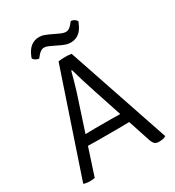

<svg xmlns="http://www.w3.org/2000/svg" viewBox="-204 -979 1005 1103"><g transform="rotate(-30 298.5 -427.0)"><path d="M227 -177Q224 -177 210.8 -177.2Q197.5 -177.5 182.2 -177.8Q167 -178 158 -178L99.5 1Q85.5 4 65.5 4Q54 4 45.5 2.5Q37 1 28 -1L26 -4.5L254.5 -683Q263.5 -684.5 276.5 -685.2Q289.5 -686 299.5 -686Q308 -686 321.2 -685.2Q334.5 -684.5 341 -683L570.5 -4.5Q553.5 6 525 6Q506.5 6 496.8 -2Q487 -10 479 -33.5L431.5 -178Q422.5 -178 406.8 -177.8Q391 -177.5 377.5 -177.2Q364 -177 361.5 -177ZM257.5 -481.5 179.5 -243.5Q192 -243.5 212.8 -244Q233.5 -244.5 237.5 -244.5H352Q356 -244.5 376.2 -244Q396.5 -243.5 410 -243.5L347.5 -433Q332.5 -477.5 319 -522Q305.5 -566.5 296 -600.5H291Q283.5 -571 273.5 -536Q263.5 -501 257.5 -481.5ZM254.5 -784Q245 -788.5 237.2 -790.8Q229.5 -793 220.5 -793Q208.5 -793 197.8 -785.5Q187 -778 179 -768L166 -752Q154.5 -753 143.8 -759.5Q133 -766 129 -775.5L135 -790Q164 -860 227 -860Q243.5 -860 257 -855.2Q270.5 -850.5 281.5 -845.5L339 -818.5Q361 -808 376.5 -808Q388.5 -808 399 -815Q409.5 -822 418 -833L431 -848.5Q443 -848 453.5 -841.5Q464 -835 468.5 -825.5L462 -810.5Q433 -741 370.5 -741Q353.5 -741 339.8 -745.5Q326 -750 315.5 -755Z"/></g></svg>

Font: Signika SC Light
Style: Regular
Weight: 300
Designer: Anna Giedryś
Foundry: Anna Giedryś
Version: Version 2.000; ttfautohint (v1.8.3) -l 8 -r 50 -G 200 -x 9 -